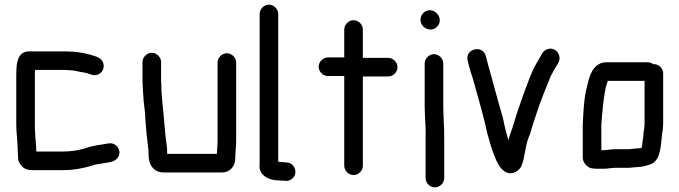

<svg xmlns="http://www.w3.org/2000/svg" viewBox="-20 -721 2923 826"><path d="M131 -153C130 -162 130 -174 130 -187V-398C130 -405 130 -412 131 -420H259C265 -420 270 -420 274 -419C293 -419 306 -416 324 -412C336 -410 337 -410 347 -408C353 -407 358 -405 363 -403L373 -400C398 -391 418 -407 424 -424C432 -448 417 -469 400 -475L390 -479C358 -490 318 -499 278 -499C273 -500 267 -500 260 -500H104C95 -500 86 -498 77 -492C53 -476 50 -440 50 -398V-187C50 -147 56 -114 56 -78C56 -66 58 -53 58 -40C58 -31 62 -21 70 -11C82 5 97 11 123 11H249C297 11 338 3 374 -8C388 -14 405 -15 421 -18C448 -23 472 -23 486 -42C508 -71 481 -110 447 -104C414 -99 378 -94 349 -84C321 -75 287 -69 249 -69H136V-77C136 -103 131 -127 131 -153Z M593 -454V-386C593 -353 596 -318 598 -286C600 -268 605 -233 605 -215C608 -167 613 -117 619 -72V-56C619 -12 641 21 685 21H936C968 21 992 -5 992 -39C992 -62 996 -90 996 -117V-452C996 -473 977 -492 956 -492C935 -492 916 -473 916 -452V-116C916 -99 914 -74 913 -61V-59H699V-77L697 -97C696 -111 693 -121 692 -136L687 -191C683 -247 674 -301 674 -359C673 -368 673 -377 673 -386V-454C673 -475 654 -494 633 -494C612 -494 593 -475 593 -454Z M1097 -661V-15C1090 29 1133 55 1177 55C1183 56 1190 56 1197 56L1208 57C1219 58 1228 55 1237 48C1264 25 1249 -20 1214 -22L1203 -23L1179 -25H1177V-661C1177 -682 1158 -701 1137 -701C1116 -701 1097 -682 1097 -661Z M1461 -594V-474H1391C1370 -474 1351 -456 1351 -434C1351 -412 1370 -394 1391 -394H1461V-8C1461 13 1479 32 1501 32C1523 32 1541 13 1541 -8V-392H1650C1671 -392 1690 -410 1690 -432C1690 -454 1671 -472 1650 -472H1541V-594C1541 -615 1523 -634 1501 -634C1479 -634 1461 -615 1461 -594Z M1807 -448V-265C1807 -217 1813 -170 1811 -122V45C1811 66 1829 85 1851 85C1873 85 1891 66 1891 45V-79V-122C1892 -168 1887 -218 1887 -265V-448C1887 -469 1868 -488 1847 -488C1826 -488 1807 -469 1807 -448ZM1789 -636C1789 -613 1809 -594 1832 -594C1854 -594 1872 -612 1872 -634C1872 -656 1852 -677 1829 -677C1807 -677 1789 -658 1789 -636Z M1992 -460C1996 -444 2000 -428 2005 -411L2013 -387C2030 -325 2050 -258 2065 -197C2070 -179 2075 -148 2081 -131C2088 -108 2092 -90 2100 -69C2114 -33 2126 5 2159 21C2187 33 2215 11 2223 -6C2238 -41 2239 -92 2254 -129C2265 -153 2267 -172 2277 -199C2285 -222 2293 -249 2301 -271L2311 -297C2322 -329 2337 -360 2348 -391C2359 -410 2363 -421 2375 -439L2382 -451C2394 -472 2384 -496 2368 -506C2347 -519 2323 -508 2313 -492L2306 -480C2296 -464 2295 -459 2286 -445C2266 -410 2251 -366 2236 -326L2226 -298C2214 -265 2199 -220 2189 -186C2183 -162 2173 -145 2168 -119V-116C2162 -139 2155 -158 2150 -183C2145 -210 2141 -223 2134 -248L2124 -282C2121 -293 2117 -307 2113 -322C2099 -376 2083 -428 2070 -480C2057 -530 1979 -512 1992 -460Z M2730 -83C2725 -83 2720 -83 2713 -82L2695 -80C2690 -79 2687 -79 2684 -79H2625C2610 -79 2591 -75 2577 -75H2567V-183C2571 -241 2576 -297 2586 -345L2594 -371C2595 -372 2595 -372 2595 -373H2753V-189C2752 -180 2752 -175 2752 -172C2751 -167 2750 -160 2749 -152L2747 -130C2744 -116 2744 -102 2741 -87V-86C2737 -85 2734 -83 2730 -83ZM2532 4C2537 5 2545 5 2554 5H2577C2592 5 2612 1 2627 1H2684C2695 1 2708 -2 2720 -2C2725 -3 2730 -3 2733 -3C2745 -4 2761 -8 2772 -12C2815 -23 2821 -71 2826 -121L2828 -143C2831 -160 2832 -166 2833 -187V-405C2833 -427 2815 -445 2793 -445H2791C2784 -450 2776 -453 2767 -453H2586C2572 -453 2558 -448 2545 -437C2519 -415 2510 -370 2501 -330C2491 -286 2490 -235 2487 -185V-43C2487 -21 2509 4 2532 4Z"/></svg>

Font: Electronic
Style: ExBd
Weight: 800
Version: Version 1.011